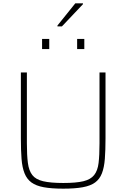

<svg xmlns="http://www.w3.org/2000/svg" viewBox="-20 -1122 757 1150"><path d="M359 8Q289 8 242.5 -0.5Q196 -9 168.5 -29Q141 -49 127 -84Q113 -119 109 -170.5Q105 -222 105 -294V-688H141V-264Q141 -192 147 -146Q153 -100 173.5 -73.5Q194 -47 238.5 -36.5Q283 -26 359 -26Q436 -26 479.5 -36.5Q523 -47 544 -73.5Q565 -100 570.5 -146Q576 -192 576 -264V-688H612V-294Q612 -222 608 -170.5Q604 -119 590.5 -84Q577 -49 549.5 -29Q522 -9 475.5 -0.5Q429 8 359 8ZM232 -828V-889H275V-828ZM442 -828V-889H485V-828ZM324 -964V-969L431 -1102H477V-1097L351 -964Z"/></svg>

Font: Saira Thin
Style: Regular
Weight: 100
Designer: Hector Gatti with collaboration of the Omnibus-Type team
Foundry: Omnibus-Type
Version: Version 1.101